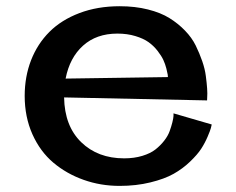

<svg xmlns="http://www.w3.org/2000/svg" viewBox="-20 -589 767 623"><path d="M667 -185.1Q666 -180.7 664.3 -173.6Q662.6 -166.5 653.8 -145.8Q645 -125 632.8 -106.2Q620.6 -87.4 596.7 -64.5Q572.8 -41.5 543.2 -24.9Q513.7 -8.3 467.8 2.9Q421.9 14.2 368.2 14.2Q306.6 14.2 251.5 -5.4Q196.3 -24.9 153.3 -61Q110.4 -97.2 85.2 -153.3Q60.1 -209.5 60.1 -277.8Q60.1 -340.3 80.8 -393.6Q101.6 -446.8 140.4 -485.6Q179.2 -524.4 237.8 -546.6Q296.4 -568.8 368.2 -568.8Q418.5 -568.8 460 -558.3Q501.5 -547.9 529.8 -530.3Q558.1 -512.7 580.3 -489.7Q602.5 -466.8 615 -441.4Q627.4 -416 636.2 -390.6Q645 -365.2 647.9 -342.3Q650.9 -319.3 652.1 -301.8Q653.3 -284.2 652.3 -273.4L651.9 -263.2L188 -272.9Q189.5 -180.2 243.4 -127.7Q297.4 -75.2 382.8 -75.2Q415.5 -75.2 441.9 -83.3Q468.3 -91.3 484.6 -104.2Q501 -117.2 512.9 -132.6Q524.9 -147.9 530.5 -163.6Q536.1 -179.2 539.3 -192.1Q542.5 -205.1 543 -212.9V-221.2ZM524.9 -338.9Q524.9 -341.8 524.2 -346.9Q523.4 -352.1 519.8 -366.7Q516.1 -381.3 510 -394.5Q503.9 -407.7 491.2 -424.1Q478.5 -440.4 462.2 -452.1Q445.8 -463.9 419.4 -471.9Q393.1 -480 360.8 -480Q293 -480 249.5 -440.9Q206.1 -401.9 192.9 -334Z"/></svg>

Font: Sporting Grotesque
Style: Regular
Weight: 400
Designer: Lucas LE BIHAN
Foundry: Lucas LE BIHAN
Version: Version 2.001;PS 2.1;hotconv 1.0.88;makeotf.lib2.5.647800